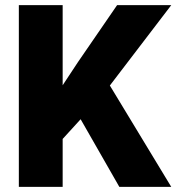

<svg xmlns="http://www.w3.org/2000/svg" viewBox="-20 -731 690 751"><path d="M295.4 -264.6 225.1 -187.5V0H53.7V-710.9H225.1V-397.5L284.7 -487.8L438 -710.9H649.9L409.7 -396.5L649.9 0H446.8Z"/></svg>

Font: Vazir Black
Style: Black
Weight: 900
Designer: Saber Rastikerdar
Foundry: Saber Rastikerdar
Version: Version 30.0.0